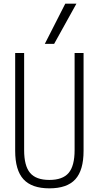

<svg xmlns="http://www.w3.org/2000/svg" viewBox="-20 -1020 540 1050"><path d="M250 10Q154 10 108.5 -39.5Q63 -89 63 -195V-730H112V-199Q112 -113 144.5 -74.5Q177 -36 250 -36Q323 -36 355.5 -74.5Q388 -113 388 -199V-730H437V-195Q437 -89 392 -39.5Q347 10 250 10ZM276 -780H225L337 -1000H398Z"/></svg>

Font: M PLUS Code Latin Light
Style: Regular
Weight: 300
Designer: Coji Morishita
Foundry: UNDERFOREST DESIGN
Version: Version 1.002; ttfautohint (v1.8.3)